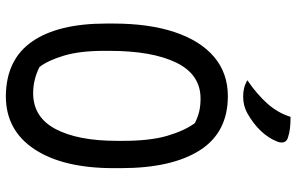

<svg xmlns="http://www.w3.org/2000/svg" viewBox="-194 -774 989 640"><g transform="rotate(90 300.0 -454.5)"><path d="M301 -720Q422 -720 481.5 -626.5Q541 -533 541 -363V-339Q541 -171 478 -75.5Q415 20 301 20Q179 19 119 -67.5Q59 -154 59 -314V-338Q59 -457 87.5 -542.5Q116 -628 170 -674Q224 -720 301 -720ZM150 -307Q150 -227 166 -173.5Q182 -120 204 -92Q246 -71 291 -71Q371 -71 410.5 -145.5Q450 -220 450 -351V-370Q450 -460 433.5 -517Q417 -574 391 -610Q371 -620 352 -624.5Q333 -629 309 -629Q229 -629 189.5 -548.5Q150 -468 150 -325ZM370 -929Q393 -929 409 -927Q425 -925 440 -920Q452 -916 454.5 -906.5Q457 -897 453 -886Q441 -855 416.5 -829.5Q392 -804 358 -785Q333 -771 302 -771Q288 -771 275 -774Q262 -777 248 -785Q295 -817 326 -852Q357 -887 370 -929Z"/></g></svg>

Font: Recursive Mn Csl St
Style: Regular
Weight: 400
Monospace: yes
Version: Version 1.079;hotconv 1.0.112;makeotfexe 2.5.65598; ttfautoh